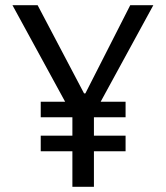

<svg xmlns="http://www.w3.org/2000/svg" viewBox="-20 -720 640 740"><path d="M137 -328H231L28 -700H125L304 -360H309L482 -700H571L368 -328H464V-268H342V-197H464V-137H342V0H259V-137H137V-197H259V-268H137Z"/></svg>

Font: PT Mono
Style: Regular
Weight: 400
Monospace: yes
Designer: A.Korolkova, I.Chaeva
Foundry: ParaType Ltd
Version: Version 1.001W OFL